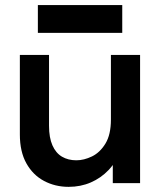

<svg xmlns="http://www.w3.org/2000/svg" viewBox="-20 -722 636 757"><path d="M532.3 -505.3V0H424.7V-129L454 -127.3Q438.3 -83.3 408.2 -51.7Q378 -20 338 -2.7Q298 14.7 250.7 14.7Q197.3 14.7 153.5 -8.7Q109.7 -32 84 -78Q58.3 -124 58.3 -191.7V-505.3H173.3V-226Q173.3 -179.3 186.7 -149Q200 -118.7 224.3 -104.3Q248.7 -90 281 -90Q311 -90 342.7 -105.3Q374.3 -120.7 395.8 -156Q417.3 -191.3 417.3 -250.7V-505.3ZM129.3 -592.3V-702H462V-592.3Z"/></svg>

Font: Fustat
Style: Regular
Weight: 400
Designer: Mohamed Gaber, Khaled Hosny, Laura Garcia Mut
Foundry: Kief Type Foundry, Alif Type Foundry, Hard Type Foundry
Version: Version 1.007